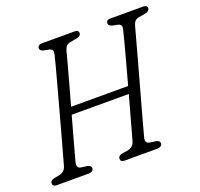

<svg xmlns="http://www.w3.org/2000/svg" viewBox="-122 -835 1010 971"><g transform="rotate(-20 382.5 -350.0)"><path d="M153 -78Q148.5 -61 153 -53Q157.5 -45 167 -43L203 -38Q223 -33.5 222.5 -20Q222.5 -10 214.5 -5Q206.5 0 195.5 0H24Q2.5 0 2.5 -17Q2.5 -33.5 24.5 -38L50 -42.5Q82.5 -48.5 91 -78.5Q94.5 -92.5 105.5 -131.5Q116.5 -170.5 131.5 -225Q146.5 -279.5 163 -340Q179.5 -400.5 195 -457.5Q210.5 -514.5 222.5 -559.2Q234.5 -604 239.5 -625.5Q242.5 -637.5 239.2 -646Q236 -654.5 222.5 -657.5L195.5 -663Q174.5 -668 175 -681.5Q175.5 -700 200.5 -700H374.5Q395.5 -700 395.5 -684Q395.5 -667.5 370 -662.5L336.5 -657Q322 -654 314.5 -646Q307 -638 303 -624Q297.5 -602.5 285.8 -559.2Q274 -516 258.8 -460.8Q243.5 -405.5 227.5 -348H534.5Q550.5 -406 565.5 -461.5Q580.5 -517 592 -560.5Q603.5 -604 608.5 -625.5Q611.5 -637 608.2 -645.5Q605 -654 591.5 -657L564.5 -662.5Q543.5 -668 544 -681.5Q544.5 -699.5 566 -699.5H743.5Q765 -699.5 764.5 -682.5Q764 -667 739 -662L705.5 -656.5Q691 -654 683.5 -645.8Q676 -637.5 672 -623.5Q666 -601.5 653.8 -556.8Q641.5 -512 625.8 -454.5Q610 -397 593.2 -336.8Q576.5 -276.5 561.5 -222.2Q546.5 -168 536 -129.2Q525.5 -90.5 522 -77.5Q517.5 -60.5 522 -52.5Q526.5 -44.5 536 -42.5L572 -37.5Q592 -33 591.5 -19.5Q591.5 -10 583.5 -4.8Q575.5 0.5 564.5 0.5H389Q367.5 0.5 367.5 -16.5Q367.5 -33 389.5 -37.5L419 -42Q451.5 -47.5 460 -78.5Q463.5 -91 473 -125.2Q482.5 -159.5 495.8 -207.5Q509 -255.5 524 -309H216.5Q201.5 -255 188.2 -206.8Q175 -158.5 165.5 -124.2Q156 -90 153 -78Z"/></g></svg>

Font: Fraunces 144pt S100 Light
Style: Italic
Weight: 300
Italic angle: -16°
Version: Version 1.000; ttfautohint (v1.8.3)